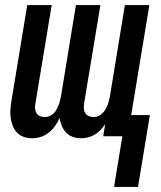

<svg xmlns="http://www.w3.org/2000/svg" viewBox="-20 -540 640 761"><path d="M432 201 465 0H389L397 -48Q389 -36 378.5 -25Q368 -14 355.5 -6.5Q343 1 329 4.5Q315 8 301 8Q301 8 301 8Q301 8 301 8Q284 8 268.5 2.5Q253 -3 242 -14.5Q231 -26 225 -41Q219 -56 216 -72Q209 -56 198.5 -41Q188 -26 173.5 -14.5Q159 -3 142 2.5Q125 8 108 8Q107 8 107 8Q107 8 107 8Q90 8 74 2.5Q58 -3 47 -15Q36 -27 30 -42.5Q24 -58 22 -75Q20 -92 21.5 -109.5Q23 -127 26 -144L88 -520H185L120 -128Q118 -118 119 -108.5Q120 -99 125 -91Q130 -83 139 -79.5Q148 -76 158 -76Q167 -76 176.5 -80Q186 -84 193 -91Q200 -98 204.5 -106.5Q209 -115 212.5 -124Q216 -133 218 -142Q220 -151 222 -160L281 -520H378L313 -128Q312 -118 312.5 -108.5Q313 -99 318.5 -91Q324 -83 333 -79.5Q342 -76 352 -76Q361 -76 370 -80Q379 -84 386 -91Q393 -98 398 -106.5Q403 -115 406.5 -124Q410 -133 412 -142Q414 -151 416 -160L475 -520H572L500 -84H574L527 201Z"/></svg>

Font: Iosevka SS04 Medium Extended
Style: Italic
Weight: 500
Width: 7
Italic angle: -9°
Monospace: yes
Designer: Belleve Invis
Foundry: Belleve Invis
Version: Version 19.0.0; ttfautohint (v1.8.4)